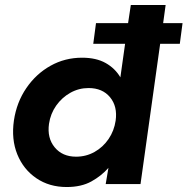

<svg xmlns="http://www.w3.org/2000/svg" viewBox="-20 -740 754 772"><path d="M248 12Q178 12 126 -23.5Q74 -59 49.5 -119.5Q25 -180 36 -256Q47 -329 86 -386Q125 -443 183 -475.5Q241 -508 310 -508Q367 -508 405 -486.5Q443 -465 464 -429L483 -564H355L366 -647H495L506 -720H646L636 -647H714L703 -564H624L545 0H405L416 -65Q388 -33 347.5 -10.5Q307 12 248 12ZM286 -110Q326 -110 360 -129Q394 -148 416.5 -181Q439 -214 445 -255Q453 -312 422.5 -349Q392 -386 336 -386Q297 -386 263 -367Q229 -348 206 -315.5Q183 -283 177 -242Q169 -185 200 -147.5Q231 -110 286 -110Z"/></svg>

Font: Host Grotesk Black
Style: Italic
Weight: 900
Italic angle: -8°
Designer: Doğukan Karapınar based on Poppins by Indian Type Foundry, Jonny Pinhorn
Foundry: Element Type
Version: Version 1.000; ttfautohint (v1.8.4.7-5d5b);gftools[0.9.33]